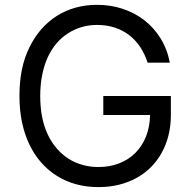

<svg xmlns="http://www.w3.org/2000/svg" viewBox="-20 -757 783 787"><path d="M59.7 -363.6Q59.7 -481.2 100.5 -562.5Q120.7 -604.4 149.1 -636.9Q177.6 -669.4 212.9 -691.8Q248.2 -714.1 289.8 -725.7Q331.3 -737.2 377.8 -737.2Q432.9 -737.2 482.2 -721.1Q531.6 -704.9 571.2 -674.4Q610.8 -643.8 638.1 -599.8Q665.5 -555.8 676.1 -500H585.2Q573.5 -535.9 554.5 -564.5Q535.5 -593 509.4 -613.1Q483.3 -633.2 450.3 -644Q417.3 -654.8 377.8 -654.8Q313.6 -654.8 260.3 -621.4Q233.7 -604.8 212.4 -580.1Q191.1 -555.4 176.1 -523.1Q161.2 -490.8 153.1 -450.8Q144.9 -410.9 144.9 -363.6Q144.9 -269.5 176.5 -204.2Q192.1 -171.9 213.8 -147.2Q235.4 -122.5 261.9 -105.8Q288.4 -89.1 319.1 -80.8Q349.8 -72.4 383.5 -72.4Q430 -72.4 468.4 -87.4Q506.7 -102.3 534.6 -130Q562.5 -157.7 578.3 -197.1Q594.1 -236.5 595.2 -285.5H403.4V-363.6H680.4V-285.5Q680.4 -241.8 670.8 -202.9Q661.2 -164.1 643.1 -131.2Q625 -98.4 599.1 -72.3Q573.2 -46.2 540.1 -27.9Q507.1 -9.6 467.7 0.2Q428.3 9.9 383.5 9.9Q287.3 9.9 214.1 -35.5Q177.6 -58.2 149 -90.7Q120.4 -123.2 100.5 -164.8Q80.6 -206.3 70.1 -256.2Q59.7 -306.1 59.7 -363.6Z"/></svg>

Font: Inter P
Style: Regular
Weight: 400
Designer: Rasmus Andersson
Foundry: rsms
Version: Version 3.018;git-588b23468